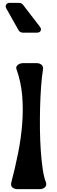

<svg xmlns="http://www.w3.org/2000/svg" viewBox="-20 -1321 401 1341"><path d="M140 -1093Q119 -1093 109 -1111L24 -1262Q16 -1276 23 -1288.5Q30 -1301 47 -1301H112Q131 -1301 142 -1286L259 -1134Q270 -1119 264 -1106Q258 -1093 238 -1093ZM102 0Q93 0 84 -2.5Q75 -5 68 -10.5Q61 -16 58.5 -25Q56 -34 59 -47Q86 -149 106.5 -252Q127 -355 135 -456Q143 -557 135 -652.5Q127 -748 96 -835Q91 -847 95 -855.5Q99 -864 106.5 -869.5Q114 -875 123.5 -877.5Q133 -880 140 -880H237Q257 -880 270.5 -868Q284 -856 280 -834Q272 -784 267 -715.5Q262 -647 260 -571Q258 -495 259 -416Q260 -337 265 -266.5Q270 -196 278.5 -139Q287 -82 300 -50Q305 -37 302.5 -27.5Q300 -18 293 -12Q286 -6 276.5 -3Q267 0 259 0Z"/></svg>

Font: OpenDyslexic3
Style: Bold
Weight: 700
Designer: Abelardo Gonzalez
Version: Version 1.000;PS 001.001;hotconv 1.0.56